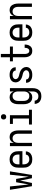

<svg xmlns="http://www.w3.org/2000/svg" viewBox="1751 -2526 998 4540"><g transform="rotate(-90 2250.0 -256.0)"><path d="M117 0 32 -520H111L158 -76L211 -374H289L342 -76L389 -520H468L383 0H306L250 -278L194 0Z M752 8Q725 8 698 3Q671 -2 647.5 -15.5Q624 -29 605.5 -49.5Q587 -70 575.5 -94.5Q564 -119 560 -146Q556 -173 556 -200V-320Q556 -347 560 -374Q564 -401 575 -425.5Q586 -450 604.5 -470.5Q623 -491 646 -504Q669 -517 696 -522.5Q723 -528 750 -528Q777 -528 804 -522.5Q831 -517 854 -504Q877 -491 895.5 -470.5Q914 -450 925 -425.5Q936 -401 940 -374Q944 -347 944 -320V-225H634V-200Q634 -183 636 -166Q638 -149 644.5 -133Q651 -117 661.5 -103Q672 -89 686.5 -79.5Q701 -70 718 -66Q735 -62 752 -62Q771 -62 790.5 -66Q810 -70 826 -80Q842 -90 852.5 -107Q863 -124 864 -144H942Q941 -121 933.5 -99.5Q926 -78 912.5 -59.5Q899 -41 880.5 -27.5Q862 -14 841 -6Q820 2 797 5Q774 8 752 8ZM866 -295V-320Q866 -337 864 -354Q862 -371 856 -387Q850 -403 839.5 -417Q829 -431 815 -440.5Q801 -450 784 -454Q767 -458 750 -458Q733 -458 716 -454Q699 -450 685 -440.5Q671 -431 660.5 -417Q650 -403 644 -387Q638 -371 636 -354Q634 -337 634 -320V-295Z M1064 0V-520H1142V-429Q1150 -450 1163 -469Q1176 -488 1194.5 -502Q1213 -516 1235.5 -522Q1258 -528 1280 -528Q1305 -528 1329 -521Q1353 -514 1371.5 -498.5Q1390 -483 1403 -461.5Q1416 -440 1423.5 -416.5Q1431 -393 1433.5 -368.5Q1436 -344 1436 -320V0H1358V-320Q1358 -337 1356 -353.5Q1354 -370 1349 -385.5Q1344 -401 1334.5 -415Q1325 -429 1312 -439Q1299 -449 1283 -453.5Q1267 -458 1250 -458Q1233 -458 1217 -453.5Q1201 -449 1188 -439Q1175 -429 1165.5 -415Q1156 -401 1151 -385.5Q1146 -370 1144 -353.5Q1142 -337 1142 -320V0Z M1575 0V-70H1718V-450H1589V-520H1796V-70H1925V0ZM1757 -608Q1744 -608 1732 -611.5Q1720 -615 1711 -624Q1702 -633 1698.5 -645Q1695 -657 1695 -670Q1695 -683 1698.5 -695Q1702 -707 1711 -716Q1720 -725 1732 -729Q1744 -733 1757 -733Q1770 -733 1782 -729Q1794 -725 1803 -716Q1812 -707 1816 -695Q1820 -683 1820 -670Q1820 -657 1816 -645Q1812 -633 1803 -624Q1794 -615 1782 -611.5Q1770 -608 1757 -608Z M2247 223Q2224 223 2201.5 219.5Q2179 216 2158 207.5Q2137 199 2119 184.5Q2101 170 2088.5 151Q2076 132 2069.5 110Q2063 88 2062 65H2140Q2141 85 2149.5 102.5Q2158 120 2173.5 132Q2189 144 2208 148.5Q2227 153 2247 153Q2264 153 2280.5 149Q2297 145 2310.5 135Q2324 125 2333.5 111Q2343 97 2348.5 81Q2354 65 2356 48.5Q2358 32 2358 15V-91Q2350 -70 2337 -50.5Q2324 -31 2305.5 -17.5Q2287 -4 2264.5 2Q2242 8 2219 8Q2194 8 2169.5 1Q2145 -6 2125 -21Q2105 -36 2091.5 -57Q2078 -78 2070 -101.5Q2062 -125 2059 -150Q2056 -175 2056 -200V-320Q2056 -345 2059 -370Q2062 -395 2070 -418.5Q2078 -442 2091.5 -463Q2105 -484 2125 -499Q2145 -514 2169.5 -521Q2194 -528 2219 -528Q2242 -528 2264.5 -522Q2287 -516 2305.5 -502.5Q2324 -489 2337 -469.5Q2350 -450 2358 -429V-520H2436V15Q2436 42 2432 68.5Q2428 95 2417.5 119.5Q2407 144 2389.5 164.5Q2372 185 2349 198.5Q2326 212 2299.5 217.5Q2273 223 2247 223ZM2249 -62Q2266 -62 2282.5 -66Q2299 -70 2312 -80Q2325 -90 2334.5 -104.5Q2344 -119 2349 -134.5Q2354 -150 2356 -166.5Q2358 -183 2358 -200V-320Q2358 -337 2356 -353.5Q2354 -370 2349 -385.5Q2344 -401 2334.5 -415.5Q2325 -430 2312 -440Q2299 -450 2282.5 -454Q2266 -458 2249 -458Q2232 -458 2215.5 -454Q2199 -450 2185 -440.5Q2171 -431 2160.5 -417Q2150 -403 2144 -387Q2138 -371 2136 -354Q2134 -337 2134 -320V-200Q2134 -183 2136 -166Q2138 -149 2144 -133Q2150 -117 2160.5 -103Q2171 -89 2185 -79.5Q2199 -70 2215.5 -66Q2232 -62 2249 -62Z M2749 8Q2727 8 2705 5.5Q2683 3 2662 -4.5Q2641 -12 2622 -24Q2603 -36 2589.5 -53.5Q2576 -71 2569 -92.5Q2562 -114 2562 -136V-139H2640V-138Q2640 -119 2650.5 -103Q2661 -87 2677 -77.5Q2693 -68 2711.5 -65Q2730 -62 2749 -62Q2767 -62 2785.5 -65Q2804 -68 2820 -76.5Q2836 -85 2847.5 -100.5Q2859 -116 2859 -134Q2859 -152 2849.5 -167.5Q2840 -183 2826 -193Q2812 -203 2795.5 -208.5Q2779 -214 2762 -218Q2745 -222 2728.5 -226Q2712 -230 2695.5 -236Q2679 -242 2663.5 -249.5Q2648 -257 2634 -267.5Q2620 -278 2608.5 -291Q2597 -304 2589 -319.5Q2581 -335 2576.5 -352Q2572 -369 2572 -386Q2572 -408 2578.5 -428.5Q2585 -449 2598 -466.5Q2611 -484 2629 -496Q2647 -508 2667 -515.5Q2687 -523 2708.5 -525.5Q2730 -528 2751 -528Q2773 -528 2794 -525.5Q2815 -523 2835.5 -515.5Q2856 -508 2873.5 -495.5Q2891 -483 2904 -466Q2917 -449 2923.5 -428Q2930 -407 2930 -386V-383H2852V-384Q2852 -402 2843 -417.5Q2834 -433 2819 -442.5Q2804 -452 2786.5 -455Q2769 -458 2751 -458Q2734 -458 2716.5 -455Q2699 -452 2684 -443Q2669 -434 2659 -419Q2649 -404 2649 -386Q2649 -365 2662 -347.5Q2675 -330 2693 -320Q2711 -310 2731.5 -305.5Q2752 -301 2772.5 -296Q2793 -291 2812.5 -284.5Q2832 -278 2850 -267.5Q2868 -257 2884 -243.5Q2900 -230 2911.5 -212.5Q2923 -195 2929.5 -175Q2936 -155 2936 -134Q2936 -112 2929 -91Q2922 -70 2908 -52.5Q2894 -35 2875.5 -23Q2857 -11 2836 -4Q2815 3 2793 5.5Q2771 8 2749 8Z M3316 8Q3294 8 3271.5 2.5Q3249 -3 3230.5 -16.5Q3212 -30 3199 -49Q3186 -68 3178.5 -89.5Q3171 -111 3168.5 -133.5Q3166 -156 3166 -179V-450H3070V-520H3166V-735H3244V-520H3420V-450H3244V-179Q3244 -166 3245 -153Q3246 -140 3249 -127.5Q3252 -115 3257 -103Q3262 -91 3270.5 -81.5Q3279 -72 3291.5 -67Q3304 -62 3316 -62Q3328 -62 3339.5 -66Q3351 -70 3359.5 -78Q3368 -86 3373.5 -97Q3379 -108 3382.5 -119Q3386 -130 3387.5 -142Q3389 -154 3389 -166V-172H3467V-162Q3467 -141 3463 -119.5Q3459 -98 3451 -78.5Q3443 -59 3429.5 -41.5Q3416 -24 3398 -12.5Q3380 -1 3359 3.5Q3338 8 3316 8Z M3752 8Q3725 8 3698 3Q3671 -2 3647.5 -15.5Q3624 -29 3605.5 -49.5Q3587 -70 3575.5 -94.5Q3564 -119 3560 -146Q3556 -173 3556 -200V-320Q3556 -347 3560 -374Q3564 -401 3575 -425.5Q3586 -450 3604.5 -470.5Q3623 -491 3646 -504Q3669 -517 3696 -522.5Q3723 -528 3750 -528Q3777 -528 3804 -522.5Q3831 -517 3854 -504Q3877 -491 3895.5 -470.5Q3914 -450 3925 -425.5Q3936 -401 3940 -374Q3944 -347 3944 -320V-225H3634V-200Q3634 -183 3636 -166Q3638 -149 3644.5 -133Q3651 -117 3661.5 -103Q3672 -89 3686.5 -79.5Q3701 -70 3718 -66Q3735 -62 3752 -62Q3771 -62 3790.5 -66Q3810 -70 3826 -80Q3842 -90 3852.5 -107Q3863 -124 3864 -144H3942Q3941 -121 3933.5 -99.5Q3926 -78 3912.5 -59.5Q3899 -41 3880.5 -27.5Q3862 -14 3841 -6Q3820 2 3797 5Q3774 8 3752 8ZM3866 -295V-320Q3866 -337 3864 -354Q3862 -371 3856 -387Q3850 -403 3839.5 -417Q3829 -431 3815 -440.5Q3801 -450 3784 -454Q3767 -458 3750 -458Q3733 -458 3716 -454Q3699 -450 3685 -440.5Q3671 -431 3660.5 -417Q3650 -403 3644 -387Q3638 -371 3636 -354Q3634 -337 3634 -320V-295Z M4064 0V-520H4142V-429Q4150 -450 4163 -469Q4176 -488 4194.5 -502Q4213 -516 4235.5 -522Q4258 -528 4280 -528Q4305 -528 4329 -521Q4353 -514 4371.5 -498.5Q4390 -483 4403 -461.5Q4416 -440 4423.5 -416.5Q4431 -393 4433.5 -368.5Q4436 -344 4436 -320V0H4358V-320Q4358 -337 4356 -353.5Q4354 -370 4349 -385.5Q4344 -401 4334.5 -415Q4325 -429 4312 -439Q4299 -449 4283 -453.5Q4267 -458 4250 -458Q4233 -458 4217 -453.5Q4201 -449 4188 -439Q4175 -429 4165.5 -415Q4156 -401 4151 -385.5Q4146 -370 4144 -353.5Q4142 -337 4142 -320V0Z"/></g></svg>

Font: Iosevka Web
Style: Regular
Weight: 400
Monospace: yes
Designer: Belleve Invis
Foundry: Belleve Invis
Version: Version 28.0.3; ttfautohint (v1.8.3)